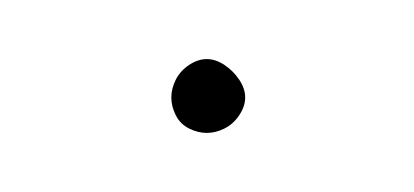

<svg xmlns="http://www.w3.org/2000/svg" viewBox="-20 -1013 140 65"><path d="M38 -980Q38 -977 39.5 -974Q41 -971 44 -969.5Q47 -968 50 -968Q53 -968 56 -969.5Q59 -971 61 -974Q63 -977 63 -980Q63 -983 61 -986Q59 -989 56 -991Q53 -993 50 -993Q47 -993 44 -991Q41 -989 39.5 -986Q38 -983 38 -980Z"/></svg>

Font: Linefont Thin
Style: Regular
Weight: 100
Monospace: yes
Version: Version 3.002;gftools[0.9.33]